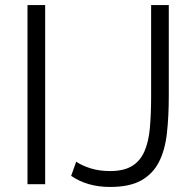

<svg xmlns="http://www.w3.org/2000/svg" viewBox="-20 -730 769 761"><path d="M89 0V-710H159V0ZM282 -89Q304 -74 338.5 -63Q373 -52 416 -52Q470 -52 502.5 -71.5Q535 -91 552 -129Q569 -167 574 -222.5Q579 -278 579 -349V-710H649V-349Q649 -268 641.5 -201.5Q634 -135 610 -88Q586 -41 540 -15Q494 11 416 11Q326 11 262 -33Z"/></svg>

Font: PTCRaleway
Style: Regular
Weight: 400
Designer: Matt McInerney, Pablo Impallari, Rodrigo Fuenzalida
Foundry: Matt McInerney, Pablo Impallari, Rodrigo Fuenzalida
Version: Version 3.000g; ttfautohint (v1.5) -l 8 -r 28 -G 28 -x 14 -D